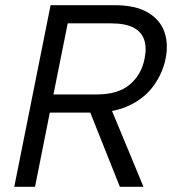

<svg xmlns="http://www.w3.org/2000/svg" viewBox="-20 -720 665 740"><path d="M537 -493Q546 -535 536 -566Q526 -597 494.5 -613.5Q463 -630 407 -630H241L186 -356H353Q435 -356 480 -394Q525 -432 537 -493ZM421 -700Q502 -700 549.5 -672Q597 -644 613.5 -597.5Q630 -551 618 -493Q607 -439 573.5 -391.5Q540 -344 481.5 -315Q423 -286 339 -286H172L115 0H35L175 -700ZM402 -316 533 0H442L316 -316Z"/></svg>

Font: Albert Sans
Style: Italic
Weight: 400
Italic angle: -11.25°
Designer: Andreas Rasmussen
Foundry: a.Foundry
Version: Version 1.025